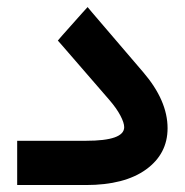

<svg xmlns="http://www.w3.org/2000/svg" viewBox="-20 -531 530 551"><path d="M226.6 0H48.8H29.3V-19.5V-107.4V-127H48.8H227.1Q336.4 -127 336.4 -166Q336.4 -178.7 325.4 -199.5Q314.5 -220.2 293.9 -244.1L157.2 -401.9L146 -414.6L157.2 -427.7L216.3 -494.1L231.4 -510.7L245.6 -493.7L391.1 -323.7Q460.9 -242.2 460.9 -163.1Q460.9 -89.4 399.2 -44.7Q337.4 0 226.6 0Z"/></svg>

Font: Shabnam FD
Style: Bold
Weight: 700
Foundry: DejaVu fonts team - Redesigned by Saber Rastikerdar - Based on Vazir font
Version: Version 5.00;October 20, 2019;FontCreator 12.0.0.2547 64-bit